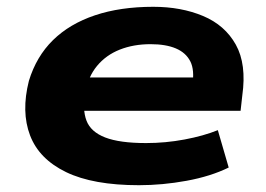

<svg xmlns="http://www.w3.org/2000/svg" viewBox="-20 -534 783 565"><path d="M389 11Q254 11 174.5 -27.5Q95 -66 68.5 -135.5Q42 -205 65 -296Q87 -368 136 -416Q185 -464 259.5 -489Q334 -514 431 -514Q513 -514 577.5 -487Q642 -460 674 -402.5Q706 -345 693 -253L688 -208H195L209 -306H571L546 -283Q553 -328 540 -353.5Q527 -379 497.5 -391.5Q468 -404 423 -404Q373 -404 332.5 -388Q292 -372 265.5 -340Q239 -308 230 -259L231 -262Q222 -212 234.5 -179Q247 -146 289.5 -129.5Q332 -113 410 -113Q467 -113 523 -123.5Q579 -134 621 -151L653 -41Q600 -15 529 -2Q458 11 389 11Z"/></svg>

Font: Nunito Sans 7pt Expanded ExtraBold
Style: Italic
Weight: 800
Width: 7
Italic angle: -9°
Designer: Vernon Adams
Foundry: Vernon Adams
Version: Version 3.101;gftools[0.9.27]